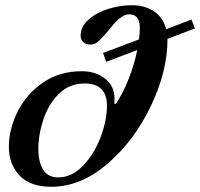

<svg xmlns="http://www.w3.org/2000/svg" viewBox="-20 -702 767 736"><path d="M622 -553V-551Q622 -430 559 -297Q496 -164 393 -75Q290 14 177 14Q96 14 55 -29Q14 -72 14 -139Q14 -206 47 -273Q80 -340 143.5 -384.5Q207 -429 293 -429Q347 -429 383 -400.5Q419 -372 419 -323Q419 -311 418 -304H424Q452 -345 473.5 -400Q495 -455 506 -510L387 -465L375 -499L513 -551Q516 -575 516 -596Q516 -647 475 -647Q443 -647 400 -590Q377 -562 360.5 -546.5Q344 -531 327 -531Q310 -531 299.5 -540.5Q289 -550 289 -564Q289 -600 319.5 -627Q350 -654 395.5 -668Q441 -682 484 -682Q536 -682 571 -658Q606 -634 617 -590L714 -627L727 -593ZM390 -297Q390 -382 304 -382Q246 -382 206 -342.5Q166 -303 146.5 -244.5Q127 -186 127 -130Q127 -81 145.5 -51.5Q164 -22 203 -22Q255 -22 298 -66.5Q341 -111 365.5 -176Q390 -241 390 -297Z"/></svg>

Font: Ibarra Real Nova
Style: Bold Italic
Weight: 700
Italic angle: -22°
Designer: Jose Maria Ribagorda & Octavio Pardo
Foundry: Octavio Pardo
Version: Version 1.014